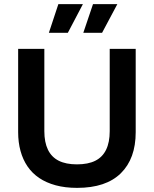

<svg xmlns="http://www.w3.org/2000/svg" viewBox="-20 -897 746 931"><path d="M354 14Q296 14 250 1.5Q204 -11 170 -34Q136 -57 113.5 -90Q91 -123 79.5 -165Q68 -207 68 -256V-660H195V-261Q195 -207 212.5 -171Q230 -135 265 -117.5Q300 -100 353 -100Q407 -100 442 -117.5Q477 -135 494.5 -171Q512 -207 512 -261V-660H638V-256Q638 -128 566 -57Q494 14 354 14ZM309 -738H217L263 -877H382ZM475 -738H384L431 -877H549Z"/></svg>

Font: Bricolage Grotesque 28pt SemiBold
Style: Regular
Weight: 600
Version: Version 1.001;gftools[0.9.33.dev8+g029e19f]